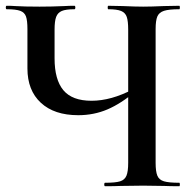

<svg xmlns="http://www.w3.org/2000/svg" viewBox="-20 -645 674 665"><path d="M355 -613Q353 -613 353 -619Q353 -625 355 -625L405 -624Q449 -622 476 -622Q504 -622 548 -624L601 -625Q603 -625 603 -619Q603 -613 601 -613Q565 -613 548 -607.5Q531 -602 525 -588Q519 -574 519 -544V-81Q519 -51 525 -36.5Q531 -22 548 -17Q565 -12 601 -12Q603 -12 603 -6Q603 0 601 0Q568 0 548 -1L476 -2L398 -1Q378 0 344 0Q341 0 341 -6Q341 -12 344 -12Q380 -12 396 -17Q412 -22 418 -36.5Q424 -51 424 -81V-542Q424 -572 419 -586.5Q414 -601 399.5 -607Q385 -613 355 -613ZM251 -246Q168 -246 121.5 -289Q75 -332 75 -408V-544Q75 -574 70 -588Q65 -602 50 -607.5Q35 -613 3 -613Q0 -613 0 -619Q0 -625 3 -625Q21 -625 32 -624Q64 -622 117 -622Q160 -622 204 -624Q217 -625 238 -625Q241 -625 241 -619Q241 -613 238 -613Q208 -613 194 -607Q180 -601 174.5 -586.5Q169 -572 169 -542V-443Q169 -369 199.5 -332.5Q230 -296 297 -296Q365 -296 441 -336L450 -329Q399 -286 352 -266Q305 -246 251 -246Z"/></svg>

Font: Cormorant SC SemiBold
Style: Regular
Weight: 600
Designer: Christian Thalmann (Catharsis Fonts)
Foundry: Catharsis Fonts
Version: Version 4.000